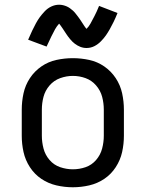

<svg xmlns="http://www.w3.org/2000/svg" viewBox="-20 -784 616 812"><path d="M288 8Q323 8 357.5 0Q392 -8 421 -27.5Q450 -47 469.5 -77Q489 -107 496.5 -141Q504 -175 504 -210V-320Q504 -355 496.5 -389.5Q489 -424 469.5 -453.5Q450 -483 421 -503Q392 -523 357.5 -530.5Q323 -538 288 -538Q253 -538 218.5 -530.5Q184 -523 155 -503Q126 -483 106.5 -453.5Q87 -424 79.5 -389.5Q72 -355 72 -320V-210Q72 -175 79.5 -141Q87 -107 106.5 -77Q126 -47 155 -27.5Q184 -8 218.5 0Q253 8 288 8ZM288 -68Q261 -68 234.5 -77Q208 -86 189.5 -107.5Q171 -129 164 -156Q157 -183 157 -210V-320Q157 -348 164 -374.5Q171 -401 189.5 -422.5Q208 -444 234.5 -453.5Q261 -463 288 -463Q316 -463 342 -453.5Q368 -444 386.5 -422.5Q405 -401 412 -374.5Q419 -348 419 -320V-210Q419 -183 412 -156Q405 -129 386.5 -107.5Q368 -86 342 -77Q316 -68 288 -68ZM346 -581Q364 -581 379.5 -589Q395 -597 407.5 -610Q420 -623 428 -634.5Q436 -646 444 -660Q452 -674 460.5 -691.5Q469 -709 477 -729L399 -759Q389 -734 379.5 -716Q370 -698 363 -685Q356 -672 346 -662Q342 -666 337 -673.5Q332 -681 327.5 -688Q323 -695 319 -701Q315 -707 310 -713.5Q305 -720 299.5 -727Q294 -734 288.5 -739Q283 -744 276 -749Q269 -754 262 -757Q255 -760 247 -762Q239 -764 230 -764Q213 -764 197 -756.5Q181 -749 168.5 -735.5Q156 -722 148 -711Q140 -700 132 -685.5Q124 -671 116 -654Q108 -637 99 -616L177 -587Q188 -611 197 -629.5Q206 -648 213 -660.5Q220 -673 230 -684Q236 -677 245 -663.5Q254 -650 260.5 -640Q267 -630 276.5 -618.5Q286 -607 296.5 -599Q307 -591 319.5 -586Q332 -581 346 -581Z"/></svg>

Font: Iosevka Sparkle
Style: Regular
Weight: 400
Designer: Belleve Invis
Foundry: Belleve Invis
Version: Version 4.5.0; ttfautohint (v1.8.3)